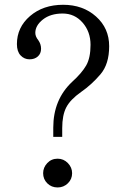

<svg xmlns="http://www.w3.org/2000/svg" viewBox="-20 -784 535 815"><path d="M51.8 -596.7Q51.8 -668 107.4 -715.8Q163.1 -763.7 248 -763.7Q332 -763.7 387.7 -713.9Q443.4 -664.1 443.4 -587.9Q443.4 -511.7 406.2 -468.3Q369.1 -424.8 324.2 -393.6Q278.3 -361.3 261.2 -328.1Q244.1 -294.9 244.1 -240.2V-203.1H206.1V-242.2Q206.1 -361.3 286.1 -436.5Q327.1 -473.6 345.7 -505.9Q364.3 -538.1 364.3 -593.8Q364.3 -649.4 330.6 -688Q296.9 -726.6 246.1 -726.6Q194.3 -726.6 162.1 -701.2Q129.9 -675.8 129.9 -644.5Q129.9 -628.9 142.6 -613.3Q154.3 -596.7 154.3 -577.1Q154.3 -556.6 140.6 -544.4Q127 -532.2 105.5 -532.2Q83 -532.2 67.4 -548.8Q51.8 -565.4 51.8 -596.7ZM163.1 -48.8Q163.1 -73.2 180.7 -91.8Q198.2 -110.4 224.6 -110.4Q250 -110.4 268.1 -91.8Q286.1 -73.2 286.1 -48.8Q286.1 -23.4 268.1 -5.9Q250 11.7 224.6 11.7Q198.2 11.7 180.7 -5.9Q163.1 -23.4 163.1 -48.8Z"/></svg>

Font: GenEi Koburi Mincho v6
Style: Regular
Weight: 400
Designer: o_tamon (Modified)
Foundry: o_tamon / Adobe Systems Incorporated
Version: Version 6.1